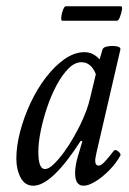

<svg xmlns="http://www.w3.org/2000/svg" viewBox="-20 -578 409 611"><path d="M86 13Q59 13 45.5 -13Q32 -39 32 -73Q32 -113 44 -159Q56 -205 77 -250Q98 -295 126 -331.5Q154 -368 185.5 -390Q217 -412 249 -412Q276 -412 297 -389L306 -420Q308 -428 323 -430.5Q338 -433 351.5 -430.5Q365 -428 363 -420L287 -92Q286 -85 284.5 -79Q283 -73 283 -67Q283 -51 294 -51Q302 -51 314 -64Q326 -77 342 -98Q347 -104 356.5 -96Q366 -88 363 -83Q350 -59 328.5 -37Q307 -15 284.5 -1Q262 13 246 13Q219 13 219 -27Q219 -40 221.5 -54Q224 -68 228 -81L242 -128L237 -130Q145 13 86 13ZM123 -40Q135 -40 151 -55.5Q167 -71 183.5 -93.5Q200 -116 213.5 -140Q227 -164 235 -180Q246 -203 254 -224Q262 -245 267 -267L285 -342Q270 -380 239 -380Q218 -380 198 -360Q178 -340 160.5 -307.5Q143 -275 130 -236.5Q117 -198 109.5 -161Q102 -124 102 -95Q102 -40 123 -40ZM178 -512Q174 -512 175 -523.5Q176 -535 180.5 -546.5Q185 -558 189 -558H365Q370 -558 368 -546.5Q366 -535 361.5 -523.5Q357 -512 352 -512Z"/></svg>

Font: Junicode Two Beta Condensed
Style: Italic
Weight: 400
Width: 3
Italic angle: -9°
Version: Version 1.053; ttfautohint (v1.8.4)